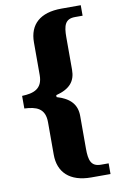

<svg xmlns="http://www.w3.org/2000/svg" viewBox="-97 -813 612 990"><g transform="rotate(-10 209.5 -318.0)"><path d="M298 124H399V68H359C307 68 297 34 297 -27V-198C297 -257 265 -294 194 -315V-325C268 -344 297 -381 297 -440V-610C297 -671 307 -705 359 -705H399V-760H298C186 -760 128 -707 128 -613V-442C128 -369 80 -354 20 -352V-286C80 -283 128 -270 128 -195V-25C128 67 186 124 298 124Z"/></g></svg>

Font: Noto Serif Lao SemiCondensed ExtraBold
Style: Regular
Weight: 800
Width: 4
Designer: Monotype Design Team
Foundry: Monotype Imaging Inc.
Version: Version 2.003